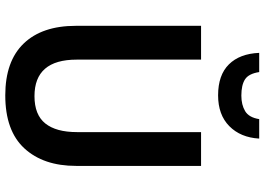

<svg xmlns="http://www.w3.org/2000/svg" viewBox="-154 -814 979 710"><g transform="rotate(90 335.0 -459.5)"><path d="M594 -252Q594 -131 529 -60.5Q464 10 333 10Q207 10 141.5 -58Q76 -126 76 -251V-714H201V-254Q201 -98 336 -98Q405 -98 437 -138Q469 -178 469 -255V-714H594ZM493 -929Q489 -860 447 -818.5Q405 -777 333 -777Q258 -777 218.5 -817Q179 -857 176 -929H247Q253 -890 274 -876.5Q295 -863 334 -863Q368 -863 391.5 -877Q415 -891 421 -929Z"/></g></svg>

Font: Noto Sans Khmer SemiCondensed SemiBold
Style: Regular
Weight: 600
Width: 4
Designer: Danh Hong and the Monotype Design Team
Foundry: Monotype Imaging Inc.
Version: Version 2.004; ttfautohint (v1.8.4.7-5d5b)